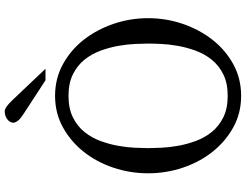

<svg xmlns="http://www.w3.org/2000/svg" viewBox="-130 -856 1003 782"><g transform="rotate(-90 371.0 -465.5)"><path d="M371.1 -742.2Q441.4 -742.2 499.5 -710.4Q557.6 -678.7 599.1 -626Q640.6 -573.2 664.1 -504.9Q687.5 -436.5 687.5 -363.3Q687.5 -290 664.1 -221.7Q640.6 -153.3 599.1 -100.6Q557.6 -47.9 499.5 -16.1Q441.4 15.6 371.1 15.6Q300.8 15.6 243.2 -16.1Q185.5 -47.9 143.6 -100.6Q101.6 -153.3 78.6 -221.7Q55.7 -290 55.7 -363.3Q55.7 -436.5 78.6 -504.9Q101.6 -573.2 143.6 -626Q185.5 -678.7 243.2 -710.4Q300.8 -742.2 371.1 -742.2ZM371.1 -39.1Q422.9 -39.1 459 -57.1Q495.1 -75.2 518.6 -104.5Q542 -133.8 555.2 -169.9Q568.4 -206.1 574.7 -242.2Q581.1 -278.3 582.5 -310.1Q584 -341.8 584 -363.3Q584 -383.8 582.5 -416Q581.1 -448.2 574.7 -484.4Q568.4 -520.5 555.2 -556.6Q542 -592.8 518.6 -622.1Q495.1 -651.4 459 -669.4Q422.9 -687.5 371.1 -687.5Q319.3 -687.5 283.2 -669.4Q247.1 -651.4 223.6 -622.1Q200.2 -592.8 187 -556.6Q173.8 -520.5 167.5 -484.4Q161.1 -448.2 159.7 -416Q158.2 -383.8 158.2 -363.3Q158.2 -342.8 159.7 -310.5Q161.1 -278.3 167.5 -242.2Q173.8 -206.1 187 -169.9Q200.2 -133.8 223.6 -104.5Q247.1 -75.2 283.2 -57.1Q319.3 -39.1 371.1 -39.1ZM434.6 -781.2 299.8 -869.1Q261.7 -892.6 261.7 -913.1Q261.7 -917 264.2 -922.9Q266.6 -928.7 272.5 -934.1Q278.3 -939.5 287.1 -943.4Q295.9 -947.3 308.6 -947.3Q324.2 -947.3 354.5 -915L481.4 -781.2Z"/></g></svg>

Font: Uchen
Style: Regular
Weight: 400
Designer: Christopher J. Fynn
Foundry: Christopher J. Fynn for DDC
Version: Version 1.000 preliminary